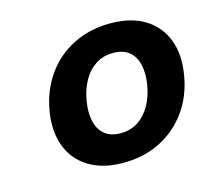

<svg xmlns="http://www.w3.org/2000/svg" viewBox="-71 -824 645 587"><g transform="rotate(-15 252.0 -530.0)"><path d="M252.5 -319Q187.3 -319 143.9 -345.7Q100.5 -372.3 82.4 -419.6Q64.3 -467 74.5 -530Q85.3 -593.4 118.9 -640.9Q152.5 -688.4 204.9 -714.9Q257.3 -741.4 322.6 -741.4Q388.1 -741.4 431.3 -714.9Q474.6 -688.4 492.8 -640.9Q511 -593.4 500.3 -530Q490 -467 456.1 -419.5Q422.1 -372 370.1 -345.5Q318 -319 252.5 -319ZM267.4 -408.6Q299.5 -408.6 323.3 -424.4Q347 -440.1 362.4 -467.6Q377.8 -495.1 383.7 -530.2Q389.5 -565.7 383.3 -593Q377.2 -620.4 358.5 -636.1Q339.8 -651.8 307.7 -651.8Q276.1 -651.8 252.2 -636.2Q228.3 -620.6 213 -593.2Q197.8 -565.9 191.9 -530.2Q186.1 -495.1 192.2 -467.6Q198.3 -440.1 217.1 -424.4Q235.8 -408.6 267.4 -408.6Z"/></g></svg>

Font: Inter
Style: Italic
Weight: 400
Italic angle: -9.3988°
Designer: Rasmus Andersson
Foundry: rsms
Version: Version 4.001;git-66647c0bb